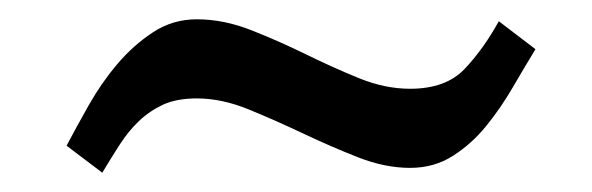

<svg xmlns="http://www.w3.org/2000/svg" viewBox="-20 -336 614 199"><path d="M49 -185Q59 -204 72 -227Q85 -250 101.5 -269.5Q118 -289 138.5 -302.5Q159 -316 184 -316Q212 -316 241 -304.5Q270 -293 297.5 -279.5Q325 -266 352 -255Q379 -244 405 -244Q442 -244 461.5 -264.5Q481 -285 497 -314L535 -285Q524 -267 511.5 -245.5Q499 -224 484 -205.5Q469 -187 449.5 -174.5Q430 -162 405 -162Q379 -162 351 -173Q323 -184 294.5 -197.5Q266 -211 238 -222.5Q210 -234 184 -234Q163 -234 149 -227.5Q135 -221 124 -210.5Q113 -200 104 -186Q95 -172 86 -157Z"/></svg>

Font: Osterbar
Style: Regular
Weight: 500
Width: 3
Designer: Peter Wiegel, Basierend auf Erbar schmal-halbfette Grotesk v. Jacob Erbar
Foundry: Peter Wiegel
Version: Version 1.0